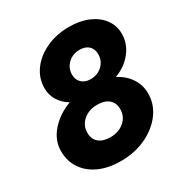

<svg xmlns="http://www.w3.org/2000/svg" viewBox="-173 -862 959 1008"><g transform="rotate(-30 306.5 -357.5)"><path d="M386 -731Q452 -731 502 -709.5Q552 -688 580.5 -649.5Q609 -611 609 -561Q609 -501 570 -452Q531 -403 468 -380Q517 -355 544.5 -313.5Q572 -272 572 -221Q572 -155 532 -101.5Q492 -48 424 -16Q356 16 272 16Q197 16 141.5 -9Q86 -34 55 -79.5Q24 -125 24 -187Q24 -251 70.5 -304.5Q117 -358 192 -386Q155 -408 134.5 -441.5Q114 -475 114 -515Q114 -576 150 -625Q186 -674 248 -702.5Q310 -731 386 -731ZM374 -599Q332 -599 303.5 -572Q275 -545 275 -505Q275 -474 295 -455Q315 -436 349 -436Q391 -436 419.5 -463Q448 -490 448 -530Q448 -562 428.5 -580.5Q409 -599 374 -599ZM310 -303Q259 -303 225.5 -274Q192 -245 192 -200Q192 -162 217 -141Q242 -120 286 -120Q337 -120 370.5 -149Q404 -178 404 -223Q404 -261 379 -282Q354 -303 310 -303Z"/></g></svg>

Font: Wix Madefor Text ExtraBold
Style: Italic
Weight: 800
Italic angle: -12°
Designer: Dalton Maag Ltd
Foundry: Dalton Maag Ltd
Version: Version 3.100